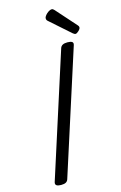

<svg xmlns="http://www.w3.org/2000/svg" viewBox="-171 -1255 844 1338"><g transform="rotate(-15 251.0 -586.0)"><path d="M95 14Q73 14 62.5 7Q52 0 56 -16L342 -908Q347 -922 359.5 -928.5Q372 -935 394 -935Q417 -935 427 -928Q437 -921 432 -905L146 -14Q142 0 130 7Q118 14 95 14ZM464 -977Q460 -977 455 -980Q450 -983 445 -987L306 -1110Q296 -1118 293.5 -1123Q291 -1128 291 -1135Q291 -1145 301 -1157Q311 -1169 324 -1177.5Q337 -1186 347 -1186Q353 -1186 357 -1183Q361 -1180 366 -1175L494 -1031Q500 -1024 501 -1020.5Q502 -1017 502 -1014Q502 -1004 488 -990.5Q474 -977 464 -977Z"/></g></svg>

Font: Playwrite DE LA
Style: Regular
Weight: 400
Designer: Veronika Burian, José Scaglione
Foundry: TypeTogether
Version: Version 1.002